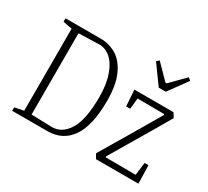

<svg xmlns="http://www.w3.org/2000/svg" viewBox="-131 -861 1157 1068"><g transform="rotate(30 448.0 -326.5)"><path d="M46 -22 104 -34V-561L46 -572V-594H272Q326 -594 372 -567Q418 -540 447 -477Q476 -414 476 -312Q476 -153 423 -76.5Q370 0 272 0H46ZM428 -309Q428 -389 408 -446.5Q388 -504 355 -533Q322 -562 282 -562L150 -558V-36L282 -32Q347 -32 387.5 -98Q428 -164 428 -309ZM569 -30Q576 -42 682 -220Q717 -281 789 -402L787 -407L616 -408L609 -338H583L576 -442H827Q841 -422 844 -413Q805 -344 700 -168L626 -43V-36L819 -35L829 -117H854L857 0H585Q580 -7 574.5 -17Q569 -27 569 -30ZM601 -639 617 -653 706 -562H714L804 -653L820 -639L733 -519H688Z"/></g></svg>

Font: Grenze ExtraLight
Style: Regular
Weight: 275
Designer: Renata Polastri
Foundry: Omnibus-Type
Version: Version 1.002; ttfautohint (v1.8)